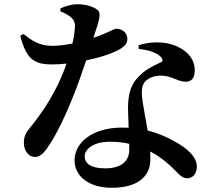

<svg xmlns="http://www.w3.org/2000/svg" viewBox="-20 -830 1040 909"><path d="M592 -149V-122C592 -65 552 -33 478 -33C408 -33 381 -57 381 -90C381 -122 419 -159 500 -159C533 -159 564 -156 592 -149ZM637 -598C680 -594 716 -583 738 -564C748 -556 752 -547 747 -538C716 -522 665 -503 627 -457C597 -422 586 -378 586 -315L589 -225L559 -226C413 -226 333 -152 333 -71C333 3 399 59 509 59C624 59 692 12 692 -77L691 -113C728 -94 758 -71 783 -48C822 -14 836 14 866 14C889 14 912 -3 912 -42C912 -86 868 -128 805 -161C772 -180 731 -199 679 -212C670 -266 660 -315 656 -344C650 -383 648 -417 663 -439C678 -460 709 -471 738 -472C793 -473 820 -443 859 -443C891 -443 902 -466 902 -498C902 -554 860 -599 792 -620C751 -632 693 -634 636 -616ZM266 -776C276 -772 294 -765 310 -753C327 -740 335 -728 335 -707C334 -683 330 -655 323 -624C293 -618 258 -613 229 -613C165 -613 133 -637 91 -669L76 -661C104 -550 142 -525 225 -525C247 -525 270 -526 295 -529C251 -400 183 -299 117 -219C99 -197 93 -178 93 -154C93 -120 112 -87 146 -87C174 -87 194 -113 219 -152C294 -272 354 -442 388 -544C455 -558 517 -578 552 -600C569 -611 583 -624 583 -646C583 -678 554 -694 531 -694C518 -694 495 -675 422 -651C451 -737 461 -768 441 -784C420 -799 386 -810 347 -810C320 -810 285 -800 266 -790Z"/></svg>

Font: Noto Serif CJK TC
Style: Bold
Weight: 700
Designer: Ryoko NISHIZUKA 西塚涼子 (kana & ideographs); Frank Grießhammer (Latin, Greek & Cyrillic); Wenlong ZHANG 张文龙 (bopomofo); San
Foundry: Adobe
Version: Version 2.001;hotconv 1.1.0;makeotfexe 2.6.0